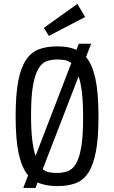

<svg xmlns="http://www.w3.org/2000/svg" viewBox="-20 -932 575 972"><path d="M441.4 -710.6H378.8L366.8 -679.2Q346 -689 321.8 -693.1Q297.6 -697.2 268 -697.2Q215.6 -697.2 176.7 -682.4Q137.8 -667.6 111.5 -628.5Q85.2 -589.4 72.2 -520.6Q59.2 -451.8 59.2 -342.8Q59.2 -223.8 74.9 -152.8Q90.6 -81.8 122.4 -44.6L97.8 19.4H159.8L170.2 -8.6Q191.6 1.2 216.2 5.6Q240.8 10 271.2 10Q324.4 10 363.4 -4.7Q402.4 -19.4 427.8 -58.8Q453.2 -98.2 465.9 -166.5Q478.6 -234.8 478.6 -342Q478.6 -462.6 462.9 -534.1Q447.2 -605.6 415.6 -643.6ZM269.6 -630.8Q289.6 -630.8 307.7 -627.7Q325.8 -624.6 341 -612.8L160 -142.6Q149.2 -173.4 143.2 -223.7Q137.2 -274 137.2 -349.2Q137.2 -443.6 147.1 -499.3Q157 -555 174.6 -584.4Q192.2 -613.8 216.5 -622.3Q240.8 -630.8 269.6 -630.8ZM268.4 -56.4Q248.4 -56.4 229.9 -59.5Q211.4 -62.6 196.2 -75.2L377.8 -545.2Q388.6 -514.6 394.7 -464Q400.8 -413.4 400.8 -336.2Q400.8 -243 391.3 -187.5Q381.8 -132 364.6 -103.1Q347.4 -74.2 322.7 -65.3Q298 -56.4 268.4 -56.4ZM227.4 -750.2 411 -846 371.8 -912.2 202 -791Z"/></svg>

Font: Secuela Light
Style: Regular
Weight: 300
Designer: Fernando Haro
Foundry: deFharo
Version: Version 1.708